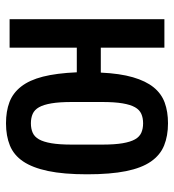

<svg xmlns="http://www.w3.org/2000/svg" viewBox="10 -578 580 640"><g transform="rotate(90 300.0 -258.0)"><path d="M221 -224H139V0H44V-516H139V-304H222Q225 -368 237.5 -411Q250 -454 271 -480Q292 -506 322 -517Q352 -528 391 -528Q433 -528 465 -515Q497 -502 518.5 -471Q540 -440 550.5 -388Q561 -336 561 -258Q561 -180 550 -128Q539 -76 518 -45Q497 -14 465 -1Q433 12 391 12Q351 12 320.5 0.5Q290 -11 268.5 -38.5Q247 -66 235.5 -111Q224 -156 221 -224ZM462 -208V-308Q462 -350 457.5 -376.5Q453 -403 444.5 -418Q436 -433 422.5 -439Q409 -445 391 -445Q373 -445 359.5 -439Q346 -433 337.5 -418Q329 -403 324.5 -376.5Q320 -350 320 -308V-208Q320 -166 324.5 -139.5Q329 -113 337.5 -98Q346 -83 359.5 -77Q373 -71 391 -71Q409 -71 422.5 -77Q436 -83 444.5 -98Q453 -113 457.5 -139.5Q462 -166 462 -208Z"/></g></svg>

Font: IBM Plaex Mono Medium
Style: Regular
Weight: 500
Designer: Mike Abbink, Paul van der Laan, Pieter van Rosmalen
Foundry: Bold Monday
Version: Version 2.003